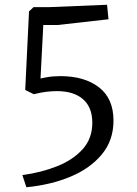

<svg xmlns="http://www.w3.org/2000/svg" viewBox="-20 -682 576 807"><path d="M91 105 74 54Q154 43 220.5 16.5Q287 -10 327.5 -55Q368 -100 368 -166Q368 -231 329 -265Q290 -299 219 -299Q200 -299 177 -296.5Q154 -294 122 -286L86 -304L102 -634L121 -652H187L430 -662L436 -601L223 -577H162L149 -327L134 -348Q152 -353 177.5 -357.5Q203 -362 234 -362Q335 -362 396 -315Q457 -268 457 -175Q457 -92 408 -33Q359 26 276.5 60.5Q194 95 91 105Z"/></svg>

Font: Andada Pro
Style: Regular
Weight: 400
Designer: Carolina Giovagnoli
Foundry: Huerta Tipografica
Version: Version 3.003